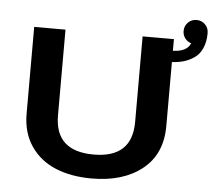

<svg xmlns="http://www.w3.org/2000/svg" viewBox="-55 -863 1039 935"><g transform="rotate(5 464.0 -395.0)"><path d="M426 11Q325 11 248.8 -20.8Q172.5 -52.5 128 -118Q83.5 -183.5 83.5 -275.5V-700H236.5V-280.5Q236.5 -106 426 -106Q613.5 -106 613.5 -281.5V-700H766.5V-643Q834.5 -645 852 -687Q833.5 -692.5 821.8 -708Q810 -723.5 810 -743.5Q810 -768.5 827 -785.5Q844 -802.5 868.5 -802.5Q893.5 -802.5 910.5 -785.5Q927.5 -768.5 927.5 -743.5Q927.5 -700 913.2 -668.8Q899 -637.5 874.2 -621Q849.5 -604.5 823.5 -597Q797.5 -589.5 766.5 -588V-275.5Q766.5 -138 673.2 -63.5Q580 11 426 11Z"/></g></svg>

Font: League Mono Wide SemiBold
Style: Regular
Weight: 600
Width: 8
Designer: Tyler Finck
Foundry: The League of Moveable Type / Tyler Finck
Version: Version 2.210